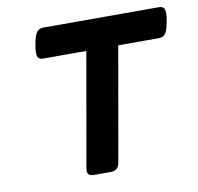

<svg xmlns="http://www.w3.org/2000/svg" viewBox="-69 -651 745 723"><g transform="rotate(-10 303.5 -290.0)"><path d="M606.9 -552.7Q606.9 -539.6 603.5 -522Q599.6 -499 594.2 -486.6Q588.9 -474.1 581.5 -469.5Q574.2 -464.8 562.5 -464.8H408.2L332 -30.8Q329.1 -14.2 320.8 -7.1Q312.5 0 295.9 0H235.4Q221.7 0 215.3 -4.9Q209 -9.8 209 -20.5Q209 -22.9 210 -30.8L286.1 -464.8H122.1Q109.4 -464.8 103.8 -470.7Q98.1 -476.6 98.1 -491.2Q98.1 -504.4 101.6 -522Q107.4 -555.7 116.5 -567.6Q125.5 -579.6 142.6 -579.6H583Q595.7 -579.6 601.3 -573.7Q606.9 -567.9 606.9 -552.7Z"/></g></svg>

Font: Courier Prime Sans
Style: Bold Italic
Weight: 700
Italic angle: -10°
Designer: Alan Dague-Greene
Foundry: Quote-Unquote Apps
Version: Version 3.020